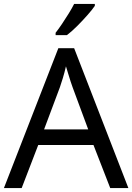

<svg xmlns="http://www.w3.org/2000/svg" viewBox="-20 -964 679 984"><path d="M545 0 459 -221H176L91 0H0L279 -717H360L638 0ZM352 -517Q349 -525 342 -546Q335 -567 328.5 -589.5Q322 -612 318 -624Q311 -593 302 -563.5Q293 -534 287 -517L206 -301H432ZM466 -934Q454 -916 429 -887.5Q404 -859 375.5 -830.5Q347 -802 323 -784H265V-796Q280 -815 297.5 -841Q315 -867 332 -894.5Q349 -922 360 -944H466Z"/></svg>

Font: Noto Sans Tamil Supplement
Style: Regular
Weight: 400
Designer: Ek Type
Foundry: Ek Type
Version: Version 2.001; ttfautohint (v1.8.4.7-5d5b)